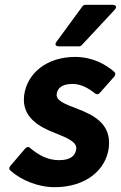

<svg xmlns="http://www.w3.org/2000/svg" viewBox="-20 -752 502 796"><path d="M22 -63C18 -58 17 -50 22 -46C67 -5 137 24 207 24C336 24 420 -48 431 -140C443 -241 364 -276 301 -301C247 -321 212 -335 215 -362C218 -385 235 -404 280 -404C315 -404 345 -388 375 -364C379 -360 388 -360 393 -366L455 -436C459 -441 459 -450 454 -454C417 -486 363 -516 291 -516C176 -516 92 -450 80 -356C69 -265 145 -225 207 -201C260 -180 300 -163 296 -134C293 -108 274 -88 225 -88C179 -88 142 -107 103 -140C98 -145 90 -142 85 -137ZM455 -711C473 -730 448 -732 448 -732H334C330 -732 325 -730 322 -726L215 -580C200 -560 223 -560 223 -560H309C313 -560 316 -562 319 -565Z"/></svg>

Font: Falling Sky
Style: BdObl
Weight: 700
Designer: Paul D. Hunt
Foundry: Adobe Systems Incorporated
Version: Version 1.02